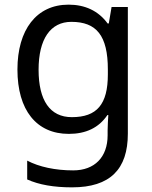

<svg xmlns="http://www.w3.org/2000/svg" viewBox="-20 -566 655 826"><path d="M275 -546C137 -546 55 -438 55 -267C55 -92 137 10 276 10C349 10 405 -16 442 -71H446C445 -59 443 -21 443 -5V16C443 110 387 167 295 167C218 167 148 152 97 125V206C148 229 212 240 290 240C454 240 530 162 530 9V-536H460L448 -465H443C403 -520 345 -546 275 -546ZM287 -472C395 -472 444 -413 444 -267V-246C444 -117 397 -62 289 -62C195 -62 146 -134 146 -266C146 -398 197 -472 287 -472Z"/></svg>

Font: Noto Sans Elbasan
Style: Regular
Weight: 400
Designer: Monotype Design Team
Foundry: Monotype Imaging Inc.
Version: Version 2.004